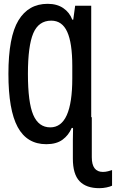

<svg xmlns="http://www.w3.org/2000/svg" viewBox="-20 -744 606 1004"><path d="M222 10Q121 10 72.5 -79.5Q24 -169 24 -358Q24 -551 76.5 -637.5Q129 -724 229 -724Q278 -724 311 -701.5Q344 -679 358 -641H363L373 -714H457V-131H460V78Q460 155 518 155Q532 155 545 151.5Q558 148 566 145V227Q556 232 537.5 236Q519 240 499 240Q431 240 396 203.5Q361 167 361 85V-11Q361 -26 361.5 -41Q362 -56 362 -70L361 -75H355Q339 -37 307 -13.5Q275 10 222 10ZM243 -78Q358 -78 358 -334V-399Q358 -519 331.5 -577.5Q305 -636 248 -636Q182 -636 154 -570Q126 -504 126 -358Q126 -208 154 -143Q182 -78 243 -78Z"/></svg>

Font: Noto Sans Mono ExtraCondensed Medium
Style: Regular
Weight: 500
Width: 2
Designer: Monotype Design Team
Foundry: Monotype Imaging Inc.
Version: Version 2.014